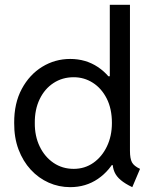

<svg xmlns="http://www.w3.org/2000/svg" viewBox="-20 -772 644 800"><path d="M531.2 7.8Q501.5 -6.3 483.4 -21.5Q465.3 -36.6 457.3 -54.7Q449.2 -72.8 449.2 -95.7L472.7 -84H424.8L451.2 -141.6V-402.3L426.8 -454.1H437.5V-752H521.5V-143.6Q521.5 -111.3 529.8 -95.7Q538.1 -80.1 563.5 -68.4ZM272.5 7.8Q225.1 7.8 182.9 -11Q140.6 -29.8 108.2 -64.9Q75.7 -100.1 57.1 -149.4Q38.6 -198.7 39.1 -259.8Q38.6 -341.8 70.8 -401.6Q103 -461.4 156.2 -493.9Q209.5 -526.4 272.5 -526.4Q337.4 -526.4 387.9 -492.7Q438.5 -459 467.5 -398.9Q496.6 -338.9 497.1 -259.8Q496.6 -182.1 467.5 -121.6Q438.5 -61 387.9 -26.6Q337.4 7.8 272.5 7.8ZM287.1 -68.4Q333 -68.4 368.9 -93.5Q404.8 -118.7 425.5 -161.9Q446.3 -205.1 446.3 -259.8Q446.3 -318.8 424.6 -361.6Q402.8 -404.3 366.7 -427.2Q330.6 -450.2 287.1 -450.2Q239.7 -450.2 202.9 -426Q166 -401.9 145.3 -358.9Q124.5 -315.9 125 -259.8Q124.5 -205.1 145.3 -161.9Q166 -118.7 202.9 -93.5Q239.7 -68.4 287.1 -68.4Z"/></svg>

Font: Reddit Sans
Style: Regular
Weight: 400
Designer: Stephen Hutchings
Foundry: Reddit
Version: Version 1.014